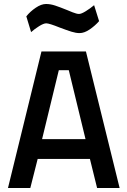

<svg xmlns="http://www.w3.org/2000/svg" viewBox="-20 -943 639 963"><path d="M188 -685H411L580 0H467L431 -146H169L132 0H20ZM409 -245 325 -591H275L191 -245ZM279 -805Q227 -826 212 -826Q199 -826 176.5 -812Q154 -798 136 -782L112 -861Q131 -885 159 -904Q187 -923 211 -923Q233 -923 257 -915Q281 -907 318 -892Q322 -890 343.5 -881.5Q365 -873 376 -873Q388 -873 410.5 -887Q433 -901 452 -917L477 -837Q457 -814 430 -795.5Q403 -777 379 -777Q361 -777 338.5 -784Q316 -791 279 -805Z"/></svg>

Font: Cairo SemiBold
Style: Regular
Weight: 600
Designer: Mohamed Gaber, Accademia di Belle Arti di Urbino and others
Foundry: Kief Type Foundry, Accademia di Belle Arti di Urbino and others
Version: Version 3.011